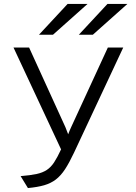

<svg xmlns="http://www.w3.org/2000/svg" viewBox="-20 -941 689 973"><path d="M121.5 12 84.5 -48.5Q134 -52.5 165.2 -59.2Q196.5 -66 217.2 -79.8Q238 -93.5 254.2 -118.2Q270.5 -143 289.5 -184L48.5 -700H127.5L311.5 -296.5Q318.5 -280.5 325.5 -260.5Q329 -270.5 332.8 -279Q336.5 -287.5 341 -297.5L526.5 -700H604.5L355 -167Q331 -116 309.5 -83.2Q288 -50.5 262.8 -31.2Q237.5 -12 203.8 -2.2Q170 7.5 121.5 12ZM379.5 -765 524.5 -921H625.5L450.5 -765ZM177.5 -765 322.5 -921H423.5L248.5 -765Z"/></svg>

Font: Overpass Light
Style: Regular
Weight: 300
Designer: Delve Withrington, Dave Bailey, Thomas Jockin
Foundry: Delve Fonts LLC
Version: Version 4.000; ttfautohint (v1.8.3)